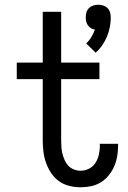

<svg xmlns="http://www.w3.org/2000/svg" viewBox="-20 -785 540 813"><path d="M385 -562 345 -601Q358 -613 367 -628Q376 -643 382 -660Q373 -661 365.5 -665.5Q358 -670 352.5 -677.5Q347 -685 345 -694Q343 -703 343 -711Q343 -722 346 -732.5Q349 -743 356.5 -750.5Q364 -758 374.5 -761.5Q385 -765 396 -765Q407 -765 417.5 -761.5Q428 -758 435.5 -750.5Q443 -743 446 -732.5Q449 -722 449 -711Q449 -691 445 -670Q441 -649 433 -630Q425 -611 413 -593.5Q401 -576 385 -562ZM321 8Q297 8 273 2Q249 -4 229.5 -18Q210 -32 196.5 -52.5Q183 -73 175 -95.5Q167 -118 164 -142Q161 -166 161 -190V-450H51V-520H161V-735H239V-520H401V-450H239V-190Q239 -176 240 -161.5Q241 -147 244.5 -133.5Q248 -120 254 -106.5Q260 -93 269.5 -83Q279 -73 293 -67.5Q307 -62 321 -62Q340 -62 357.5 -71Q375 -80 385 -96.5Q395 -113 399 -132Q403 -151 403 -170Q403 -171 402.5 -173Q402 -175 402 -176H480Q480 -174 480 -171.5Q480 -169 480 -166Q480 -144 476 -122Q472 -100 463 -79.5Q454 -59 439.5 -41.5Q425 -24 406 -12.5Q387 -1 365 3.5Q343 8 321 8Z"/></svg>

Font: Zed Mono
Style: Regular
Weight: 400
Monospace: yes
Designer: Belleve Invis
Foundry: Belleve Invis
Version: Version 1.0.0; ttfautohint (v1.8.4)